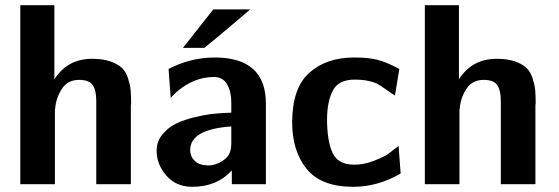

<svg xmlns="http://www.w3.org/2000/svg" viewBox="-20 -708 2147 738"><path d="M58 0V-688H189V-467V-403Q239 -482 334 -482Q375 -482 404 -472Q433 -462 448.5 -447Q464 -432 472 -407.5Q480 -383 482 -363Q484 -343 484 -312Q484 -310 483.5 -307.5Q483 -305 483 -304V0H350V-321Q350 -360 336.5 -380.5Q323 -401 284 -401Q240 -401 217.5 -366Q195 -331 192 -290Q191 -288 191 -283V0Z M683 -524 800 -672H942Q914 -648 875.5 -615.5Q837 -583 812.5 -562.5Q788 -542 765 -524ZM582 -129Q582 -164 604 -191Q626 -218 657 -233Q688 -248 730.5 -258Q773 -268 805 -271Q837 -274 869 -275V-315Q869 -356 853 -384Q837 -412 802 -412Q724 -412 657 -353L636 -332L628 -443Q713 -487 805 -487Q1002 -487 1002 -310V0H871V-53Q814 10 719 10Q657 10 619.5 -33Q582 -76 582 -129ZM711 -131Q711 -107 727.5 -90.5Q744 -74 770 -73Q781 -71 793 -73Q823 -78 846 -97.5Q869 -117 869 -155V-222Q711 -211 711 -131Z M1103 -237Q1103 -369 1168.5 -428Q1234 -487 1342 -487Q1397 -487 1431.5 -478Q1466 -469 1515 -443L1498 -341Q1485 -349 1464.5 -363.5Q1444 -378 1433 -384.5Q1422 -391 1398.5 -396.5Q1375 -402 1343 -402Q1282 -402 1260 -361Q1238 -320 1237 -252Q1237 -165 1258.5 -120Q1280 -75 1341 -75Q1380 -75 1419 -90.5Q1458 -106 1471.5 -116Q1485 -126 1512 -147L1520 -41Q1432 10 1338 10Q1214 10 1158.5 -59Q1103 -128 1103 -237Z M1613 0V-688H1744V-467V-403Q1794 -482 1889 -482Q1930 -482 1959 -472Q1988 -462 2003.5 -447Q2019 -432 2027 -407.5Q2035 -383 2037 -363Q2039 -343 2039 -312Q2039 -310 2038.5 -307.5Q2038 -305 2038 -304V0H1905V-321Q1905 -360 1891.5 -380.5Q1878 -401 1839 -401Q1795 -401 1772.5 -366Q1750 -331 1747 -290Q1746 -288 1746 -283V0Z"/></svg>

Font: Coval
Style: ExtraBold
Weight: 800
Foundry: Context Ltd
Version: Version 001.000